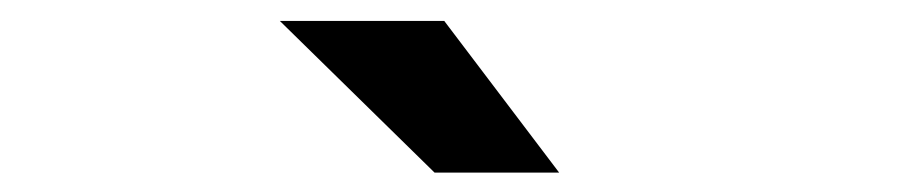

<svg xmlns="http://www.w3.org/2000/svg" viewBox="-20 -778 890 188"><path d="M527.5 -609H405.5L254 -757.5H415Z"/></svg>

Font: League Mono Wide SemiBold
Style: Regular
Weight: 600
Width: 8
Designer: Tyler Finck
Foundry: The League of Moveable Type / Tyler Finck
Version: Version 2.210